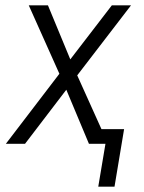

<svg xmlns="http://www.w3.org/2000/svg" viewBox="-20 -540 540 721"><path d="M349 161 376 0H314L229 -203L74 0H2L203 -263L88 -520H160L244 -317L400 -520H472L270 -257L361 -55H446L410 161Z"/></svg>

Font: Iosevka SS18 Light
Style: Italic
Weight: 300
Italic angle: -9°
Monospace: yes
Designer: Belleve Invis
Foundry: Belleve Invis
Version: Version 25.1.1; ttfautohint (v1.8.4)